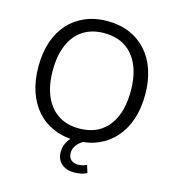

<svg xmlns="http://www.w3.org/2000/svg" viewBox="-129 -822 1024 1123"><g transform="rotate(15 383.5 -261.0)"><path d="M383 9Q310 9 250 -16.5Q190 -42 148 -89Q106 -136 83.5 -203Q61 -270 61 -353Q61 -437 83.5 -503.5Q106 -570 148 -616.5Q190 -663 249.5 -688.5Q309 -714 383 -714Q458 -714 517.5 -689Q577 -664 619.5 -617Q662 -570 684.5 -503.5Q707 -437 707 -354Q707 -270 684 -203Q661 -136 619 -89Q577 -42 517.5 -16.5Q458 9 383 9ZM383 -64Q459 -64 511.5 -98Q564 -132 592 -197Q620 -262 620 -353Q620 -445 592 -509Q564 -573 511.5 -607Q459 -641 383 -641Q309 -641 256.5 -607Q204 -573 176 -508.5Q148 -444 148 -353Q148 -262 176 -197.5Q204 -133 256.5 -98.5Q309 -64 383 -64ZM421 192Q374 192 345 166Q316 140 316 95Q316 55 341.5 19.5Q367 -16 411 -36L440 0Q425 6 409.5 18.5Q394 31 384 48Q374 65 374 86Q374 114 390.5 128Q407 142 432 142Q445 142 458 139Q471 136 485 130L499 175Q485 183 465.5 187.5Q446 192 421 192Z"/></g></svg>

Font: NunitoSans1
Style: Book
Weight: 400
Designer: Vernon Adams
Foundry: Vernon Adams
Version: Version 3.101;gftools[0.9.27]